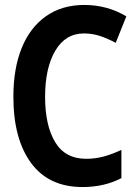

<svg xmlns="http://www.w3.org/2000/svg" viewBox="-20 -746 540 775"><path d="M313 9Q177 9 105.5 -88Q34 -185 34 -356Q34 -469 67.5 -552Q101 -635 165.5 -680.5Q230 -726 320 -726Q413 -726 490 -680L447 -573Q416 -590 384.5 -600.5Q353 -611 319 -611Q244 -611 203 -541Q162 -471 162 -355Q162 -240 202.5 -172.5Q243 -105 328 -105Q365 -105 399.5 -114.5Q434 -124 470 -141V-27Q401 9 313 9Z"/></svg>

Font: Noto Sans Mono ExtraCondensed
Style: Bold
Weight: 700
Width: 2
Designer: Monotype Design Team
Foundry: Monotype Imaging Inc.
Version: Version 2.014